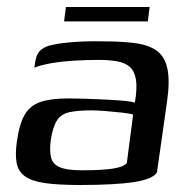

<svg xmlns="http://www.w3.org/2000/svg" viewBox="-20 -522 539 548"><path d="M208 6Q146 6 108 0.5Q70 -5 51 -19Q32 -33 27.5 -57Q23 -81 28 -117Q35 -168 50.5 -194.5Q66 -221 95.5 -231Q125 -241 173 -241Q199 -241 229 -240Q259 -239 287.5 -237.5Q316 -236 337 -234Q358 -232 365 -229Q372 -271 368 -295Q364 -319 350.5 -331Q337 -343 314 -347Q291 -351 261 -351Q227 -351 192.5 -349Q158 -347 128.5 -342Q99 -337 78 -329L81 -348Q85 -371 98.5 -381Q112 -391 130 -394Q151 -399 190.5 -402Q230 -405 274 -404Q330 -404 368.5 -398.5Q407 -393 429 -376Q451 -359 458 -325Q465 -291 457 -234L428 -30Q417 -11 363.5 -2.5Q310 6 208 6ZM213 -36Q273 -36 303.5 -41Q334 -46 342 -57L360 -195Q351 -198 329 -200.5Q307 -203 282 -205Q257 -207 240 -207Q203 -207 179 -202Q155 -197 143 -179Q131 -161 125 -123Q121 -92 125.5 -73Q130 -54 150 -45Q170 -36 213 -36ZM163 -461 168 -502H407L402 -461Z"/></svg>

Font: Genos Medium
Style: Italic
Weight: 500
Italic angle: -8°
Designer: Robert E. Leuschke
Foundry: Robert E. Leuschke
Version: Version 1.010